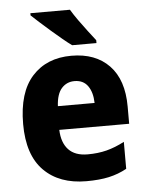

<svg xmlns="http://www.w3.org/2000/svg" viewBox="-54 -810 663 865"><g transform="rotate(-5 277.0 -378.0)"><path d="M283 -559Q392 -559 454 -494.5Q516 -430 516 -309V-231H200Q202 -173 231.5 -141.5Q261 -110 318 -110Q365 -110 404 -120Q443 -130 485 -152V-30Q447 -9 404 0.5Q361 10 302 10Q180 10 110 -60.5Q40 -131 40 -271Q40 -414 105.5 -486.5Q171 -559 283 -559ZM287 -444Q252 -444 229 -418.5Q206 -393 203 -338H369Q368 -386 347.5 -415Q327 -444 287 -444ZM295 -766Q308 -744 327.5 -716.5Q347 -689 367 -663Q387 -637 401 -619V-606H291Q274 -618 250 -638Q226 -658 200.5 -680Q175 -702 152.5 -722.5Q130 -743 116 -756V-766Z"/></g></svg>

Font: Noto Sans Ethiopic SemiCondensed ExtraBold
Style: Regular
Weight: 800
Width: 4
Designer: Monotype Design Team
Foundry: Monotype Imaging Inc.
Version: Version 2.102; ttfautohint (v1.8.4.7-5d5b)